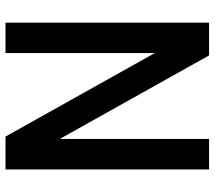

<svg xmlns="http://www.w3.org/2000/svg" viewBox="-61 -719 780 698"><g transform="rotate(90 329.0 -370.0)"><path d="M62.5 0V-740H181.5L485 -197.5V-740H596V0H476.5L173 -542.5V0Z"/></g></svg>

Font: Encode Sans Condensed SemiBold
Style: Regular
Weight: 600
Width: 3
Designer: Multiple Designers
Foundry: Impallari Type
Version: Version 3.000; ttfautohint (v1.8.3) -l 8 -r 50 -G 200 -x 14 